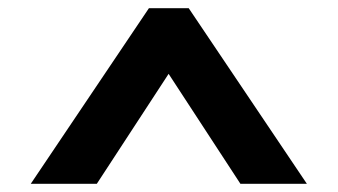

<svg xmlns="http://www.w3.org/2000/svg" viewBox="-20 -720 824 468"><path d="M566 -272H728L440 -700H343L55 -272H216L391 -540Z"/></svg>

Font: LT Wave UI Medium
Style: Regular
Weight: 500
Designer: Daniel Lyons
Foundry: New Value
Version: Version 2.5 (Glyphs App)